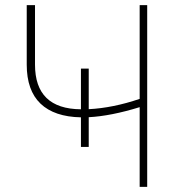

<svg xmlns="http://www.w3.org/2000/svg" viewBox="-20 -727 689 747"><path d="M325.2 -302.2Q419.9 -307.1 523.4 -342.3V-707H552.7V0H523.4V-310.1Q411.1 -275.4 325.2 -271V-155.3H294.9V-270.5Q191.4 -272.5 137.7 -323.7Q84 -375 84 -475.6V-707H116.2V-475.6Q116.2 -303.2 294.9 -301.8V-460H325.2Z"/></svg>

Font: Pretendard JP Thin
Style: Regular
Weight: 100
Designer: Base glyphs from Inter by Rasmus Andersson; Hangeul glyphs from Noto Sans CJK(Source Han Sans) by Jang Soo-young and Kan
Foundry: Kil Hyung-jin
Version: Version 1.309